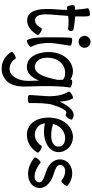

<svg xmlns="http://www.w3.org/2000/svg" viewBox="619 -1446 1178 2457"><g transform="rotate(90 1208.5 -217.0)"><path d="M73 -483C84 -485 95 -487 106 -489C106 -444 104 -400 100 -355C84 -175 91 25 242 25C323 25 387 -36 428 -108C432 -116 416 -133 392 -147C368 -161 344 -166 340 -159C317 -118 288 -76 242 -76C145 -76 160 -223 171 -349C175 -395 179 -448 183 -500C236 -506 289 -508 342 -498C358 -496 373 -509 376 -528C380 -548 370 -566 355 -568C300 -578 244 -587 189 -590C192 -663 192 -729 185 -769C184 -777 160 -781 132 -776C105 -771 84 -760 85 -751C94 -698 101 -644 104 -589C87 -588 71 -586 55 -583C47 -582 43 -558 48 -531C53 -503 64 -482 73 -483Z M591 -709C591 -730 583 -749 568 -763C554 -778 535 -786 514 -786C494 -786 475 -778 460 -763C446 -749 438 -730 438 -709C438 -689 446 -670 460 -655C475 -641 494 -633 514 -633C535 -633 554 -641 568 -655C583 -670 591 -689 591 -709ZM464 -542C457 -498 457 -359 457 -267C457 -167 457 -34 492 25C496 33 519 28 544 14C568 0 584 -18 580 -25C538 -98 529 -183 529 -267C529 -304 551 -439 564 -525C566 -534 545 -544 517 -549C489 -554 466 -550 464 -542Z M1000 -542C999 -540 999 -536 999 -529C957 -555 909 -567 859 -558C697 -529 621 -347 652 -172C668 -82 712 6 798 24C903 47 967 -21 1010 -126C1011 -89 1013 -54 1014 -24C1018 63 1004 154 943 215C881 276 777 254 731 175C727 167 703 172 679 186C655 200 639 218 643 225C722 363 906 395 1015 287C1094 207 1090 86 1085 -27C1078 -193 1079 -404 1100 -525C1101 -533 1080 -544 1052 -549C1025 -554 1001 -551 1000 -542ZM818 -75C767 -87 731 -131 722 -184C700 -309 760 -437 877 -458C921 -466 968 -460 1000 -433C1001 -413 1001 -392 1002 -369C971 -210 924 -52 818 -75Z M1298 0C1298 -104 1298 -235 1323 -308C1356 -402 1392 -510 1447 -467C1454 -462 1473 -476 1490 -498C1507 -521 1515 -543 1508 -549C1423 -614 1337 -519 1280 -391C1276 -454 1265 -515 1240 -559C1236 -566 1212 -561 1188 -547C1164 -533 1148 -516 1152 -508C1194 -435 1211 -351 1211 -267C1211 -192 1200 -117 1197 -43C1196 -31 1196 -20 1196 -8V-7C1196 -6 1196 -5 1196 -3C1196 -3 1196 -1 1196 0C1196 9 1219 16 1247 16C1275 16 1298 9 1298 0Z M1933 -108C1937 -116 1921 -133 1897 -147C1872 -161 1849 -166 1845 -159C1811 -100 1746 -64 1680 -75C1621 -86 1571 -126 1561 -184C1560 -190 1559 -197 1558 -203C1763 -154 1951 -251 1924 -406C1905 -510 1804 -577 1698 -558C1536 -529 1460 -347 1491 -172C1508 -76 1569 8 1662 25C1771 44 1877 -12 1933 -108ZM1716 -458C1778 -469 1844 -450 1854 -394C1873 -283 1722 -257 1565 -306C1585 -383 1638 -444 1716 -458Z M1996 -68C2163 72 2382 18 2385 -133C2386 -226 2297 -286 2204 -315C2151 -332 2087 -353 2090 -398C2094 -473 2205 -486 2291 -414C2298 -409 2318 -422 2336 -443C2354 -465 2363 -487 2356 -492C2220 -607 2026 -545 2019 -402C2014 -314 2087 -245 2174 -218C2235 -199 2315 -173 2313 -134C2312 -42 2175 -51 2062 -146C2055 -151 2035 -138 2017 -117C1999 -95 1990 -73 1996 -68Z"/></g></svg>

Font: Nupuram Condensed Medium
Style: Regular
Weight: 500
Width: 3
Designer: Santhosh Thottingal (santhosh.thottingal@gmail.com)
Foundry: SMC
Version: Version 1.000